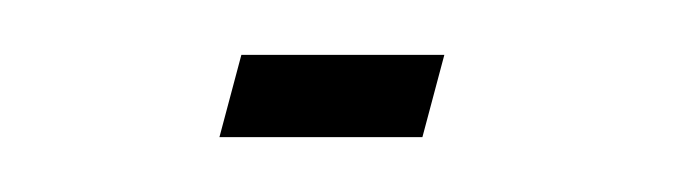

<svg xmlns="http://www.w3.org/2000/svg" viewBox="-20 -50 252 70"><path d="M60 0 68 -30H142L134 0Z"/></svg>

Font: Fustat ExtraLight
Style: Regular
Weight: 250
Designer: Mohamed Gaber, Khaled Hosny, Laura Garcia Mut
Foundry: Kief Type Foundry, Alif Type Foundry, Hard Type Foundry
Version: Version 1.007